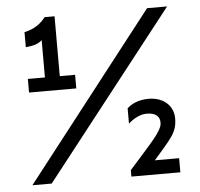

<svg xmlns="http://www.w3.org/2000/svg" viewBox="-49 -704 785 755"><g transform="rotate(-5 343.5 -327.0)"><path d="M193.4 -654.3H154.3C138.7 -633.8 113.3 -611.3 70.3 -602.5V-543C98.6 -545.9 118.2 -549.8 134.8 -565.4V-418H67.4V-364.3H253.9V-418H193.4ZM48.8 0H125L637.7 -654.3H558.6ZM534.2 -298.8C490.2 -298.8 463.9 -283.2 448.2 -268.6V-208C464.8 -223.6 492.2 -241.2 520.5 -241.2C554.7 -241.2 572.3 -227.5 572.3 -201.2C572.3 -168.9 528.3 -126 439.5 -25.4V0H632.8V-55.7H537.1C603.5 -133.8 630.9 -155.3 630.9 -212.9C630.9 -266.6 587.9 -298.8 534.2 -298.8Z"/></g></svg>

Font: Sen-gleads
Style: Italic
Weight: 400
Designer: Kosal Sen, Philatype
Foundry: Philatype
Version: Version 1.004; ttfautohint (v1.8.3)